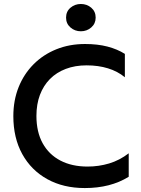

<svg xmlns="http://www.w3.org/2000/svg" viewBox="-20 -938 714 973"><path d="M409.8 15Q301.1 15 219.6 -30.1Q138 -75.2 92.8 -157.2Q47.6 -239.2 47.6 -349.5Q47.6 -429.4 74.3 -496.2Q101 -562.9 149.8 -612Q198.7 -661.2 265.2 -688.1Q331.6 -715 410.9 -715Q474.1 -715 524.3 -702.1Q574.4 -689.1 612.8 -664.9V-546.5Q575.8 -576.9 526.9 -591.8Q478.1 -606.8 418.9 -606.8Q360.5 -606.8 313.5 -588.9Q266.4 -571.1 233.2 -537.7Q200.1 -504.2 182.3 -457Q164.6 -409.8 164.6 -350.6Q164.6 -269.4 196.2 -212Q227.8 -154.7 286.1 -124.3Q344.3 -93.9 424.1 -93.9Q480.5 -93.9 533.3 -109.7Q586.1 -125.6 632.3 -161.1V-42.2Q585.7 -13.4 530.3 0.8Q474.9 15 409.8 15ZM389.8 -779.5Q359.3 -779.5 337.1 -798.8Q314.8 -818.1 314.8 -848.8Q314.8 -879.8 337.1 -898.8Q359.4 -917.8 389.8 -917.8Q420.4 -917.8 442.6 -898.8Q464.8 -879.8 464.8 -848.8Q464.8 -818.4 442.6 -799Q420.4 -779.5 389.8 -779.5Z"/></svg>

Font: Geologica-Sharp
Style: Regular
Weight: 100
Designer: Sindre Bremnes, Frode Helland
Foundry: Monokrom Skriftforlag AS
Version: Version 1.010;gftools[0.9.28]